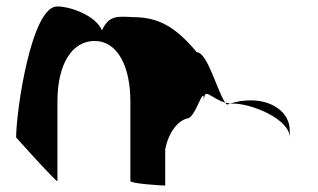

<svg xmlns="http://www.w3.org/2000/svg" viewBox="-20 -575 984 595"><path d="M30 -149C30 -149 158 -6 158 -14V-261C158 -376 203 -448 273 -448C344 -448 384 -370 384 -261V-14C384 -6 481 0 492 0V-112C502 -164 530 -200 560 -208C587 -208 612 -320 612 -261C612 -309 634 -269 678 -257C654 -290 623 -413 590 -413C522 -494 470 -522 390 -522C341 -525 317 -526 296 -481C277 -526 200 -555 157 -555C77 -555 30 -230 30 -149ZM678 -257C680 -254 682 -252 684 -251L693 -254ZM693 -254H702C762 -254 878 -205 878 -149V-170C878 -228 822 -264 758 -264C737 -264 714 -261 693 -254Z"/></svg>

Font: Ampere
Style: SuCnd
Weight: 400
Version: Version 1